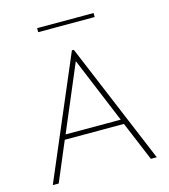

<svg xmlns="http://www.w3.org/2000/svg" viewBox="-116 -880 857 972"><g transform="rotate(-15 312.5 -394.0)"><path d="M169 -767H465V-788H169ZM554 0H585L320 -634H310L40 0H71L158 -206H468ZM315 -576 458 -231H169Z"/></g></svg>

Font: Inconsolata Expanded ExtraLight
Style: Regular
Weight: 200
Width: 7
Monospace: yes
Designer: Raph Levien, Cyreal, Brenton Simpson
Foundry: Raph Levien, Cyreal, Google
Version: Version 3.100